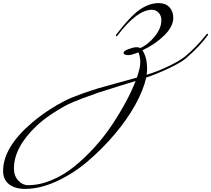

<svg xmlns="http://www.w3.org/2000/svg" viewBox="-582 -472 1364 1240"><path d="M294 51Q262 61 176 87.5Q90 114 54 126Q18 138 -51.5 164Q-121 190 -162 212Q-203 234 -254.5 268.5Q-306 303 -347 342Q-492 480 -492 616Q-492 664 -464 694Q-436 724 -402 724Q-326 724 -247.5 691Q-169 658 -101 602.5Q-33 547 30 477.5Q93 408 143.5 331.5Q194 255 232 184Q270 113 294 51ZM622 -98Q592 -71 514 -33.5Q436 4 362 29Q346 106 293 202.5Q240 299 159.5 394Q79 489 -14.5 569Q-108 649 -215.5 698.5Q-323 748 -420 748Q-485 748 -523.5 718Q-562 688 -562 632Q-562 480 -376 321Q-323 276 -267 239.5Q-211 203 -166.5 180.5Q-122 158 -56 134.5Q10 111 50.5 99Q91 87 173.5 64.5Q256 42 302 29Q324 -35 324 -68Q324 -107 312 -134Q267 -116 247 -116Q216 -116 216 -131Q216 -143 248 -155Q280 -167 299 -167Q314 -167 324 -162Q372 -182 416 -235Q460 -288 460 -341Q460 -372 442 -390.5Q424 -409 400 -409Q303 -409 178 -244Q174 -238 170 -238Q166 -238 166 -242Q166 -244 168 -248Q260 -368 321 -410Q382 -452 443 -452Q487 -452 512 -425.5Q537 -399 537 -357Q537 -301 479.5 -244Q422 -187 338 -147Q368 -102 368 -26Q368 -13 365 11Q435 -10 507.5 -45Q580 -80 614 -108Q685 -167 750 -248Q754 -254 758 -254Q762 -254 762 -250Q762 -248 760 -244Q708 -173 622 -98Z"/></svg>

Font: Miama Nueva
Style: Medium
Weight: 400
Italic angle: -28°
Version: Version 1.0